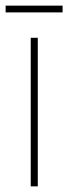

<svg xmlns="http://www.w3.org/2000/svg" viewBox="-38 -661 242 681"><path d="M184 -641H-18V-617H184ZM96 0V-527H71V0Z"/></svg>

Font: Noto Sans Georgian ExtraCondensed Thin
Style: Regular
Weight: 100
Width: 2
Designer: Monotype Design Team, Akaki Razmadze
Foundry: Google LLC
Version: Version 2.005